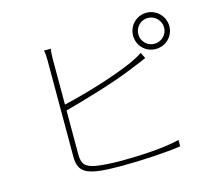

<svg xmlns="http://www.w3.org/2000/svg" viewBox="-110 -930 1219 1070"><g transform="rotate(-15 500.0 -395.5)"><path d="M248 -379C361 -409 550 -464 674 -517C701 -527 728 -540 747 -548L730 -582C713 -570 688 -557 663 -545C542 -491 362 -439 248 -413V-676C248 -703 250 -717 252 -734H213C217 -717 218 -701 218 -676V-120C218 -44 253 -21 320 -9C360 -2 418 -1 472 -1C580 -1 729 -10 808 -22V-59C724 -37 579 -29 472 -29C418 -29 356 -33 323 -39C271 -50 248 -65 248 -124ZM818 -611C777 -611 744 -644 744 -685C744 -726 777 -760 818 -760C859 -760 893 -726 893 -685C893 -644 859 -611 818 -611ZM818 -790C760 -790 714 -743 714 -685C714 -627 760 -581 818 -581C876 -581 923 -627 923 -685C923 -743 876 -790 818 -790Z"/></g></svg>

Font: Source Han Sans CN ExtraLight
Style: Regular
Weight: 250
Designer: Ryoko NISHIZUKA (kana & ideographs); Paul D. Hunt (Latin, Greek & Cyrillic); Wenlong ZHANG (bopomofo); Sandoll Communica
Foundry: Adobe Systems Incorporated
Version: Version 1.004;PS 1.004;hotconv 16.6.51;makeotf.lib2.5.65220